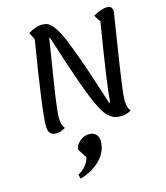

<svg xmlns="http://www.w3.org/2000/svg" viewBox="-152 -840 1144 1327"><g transform="rotate(-15 419.5 -177.0)"><path d="M178 26Q148 26 134 10Q120 -6 120 -42Q120 -150 201 -642L175 -692Q232 -726 271 -726H272H273Q298 -726 315 -718.5Q332 -711 353.5 -684Q375 -657 393.5 -618.5Q412 -580 442 -501.5Q472 -423 503.5 -330Q535 -237 584 -84H591Q599 -206 671 -642L640 -692Q700 -726 742 -726Q778 -726 778 -683Q778 -677 734.5 -403Q691 -129 691 -73Q691 -22 713 6Q677 27 648 27H645Q621 27 604 23.5Q587 20 568 7Q549 -6 535.5 -23Q522 -40 502 -78Q482 -116 465 -158Q448 -200 421.5 -274Q395 -348 369.5 -426Q344 -504 305 -624H300Q297 -604 284 -524Q271 -444 262.5 -389.5Q254 -335 243 -264Q232 -193 226.5 -144.5Q221 -96 221 -74Q221 -23 243 5Q209 26 178 26ZM258 372 250 341Q283 325 307.5 294Q332 263 334 237L292 173Q297 139 327.5 114Q358 89 393 89Q425 89 442.5 108Q460 127 460 156Q460 229 405.5 286.5Q351 344 258 372Z"/></g></svg>

Font: Lemonada Light
Style: Regular
Weight: 300
Designer: Mohamed Gaber (Arabic), Eduardo Tunni (Latin)
Foundry: Kief Type Foundry
Version: Version 4.004